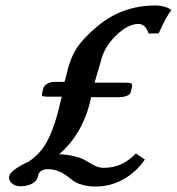

<svg xmlns="http://www.w3.org/2000/svg" viewBox="-20 -661 642 697"><path d="M345.2 -435.1 323.2 -360.8H438Q451.7 -360.8 455.8 -358.2Q460 -355.5 460 -349.1L454.1 -325.2Q452.6 -317.4 439.2 -312.7Q425.8 -308.1 411.1 -308.1H311Q283.2 -176.8 194.8 -101.1Q224.6 -100.1 248 -94.2Q271.5 -88.4 280.3 -84Q289.1 -79.6 305.2 -69.8Q306.2 -69.3 309.6 -67.4Q313 -65.4 314.2 -64.7Q315.4 -64 318.6 -62.3Q321.8 -60.5 323.5 -59.8Q325.2 -59.1 328.4 -57.6Q331.5 -56.2 333.5 -55.7Q335.4 -55.2 338.6 -54.2Q341.8 -53.2 344.7 -52.7Q347.7 -52.2 351.1 -52Q354.5 -51.8 357.9 -51.8Q424.3 -51.8 473.1 -104L505.9 -82Q475.6 -37.1 428.7 -10.5Q381.8 16.1 327.1 16.1Q301.3 16.1 281.5 10.7Q261.7 5.4 252.7 -0.2Q243.7 -5.9 230 -17.1Q215.8 -27.3 209.2 -31.7Q202.6 -36.1 187 -41.5Q171.4 -46.9 153.8 -46.9Q125.5 -46.9 118.2 -24.9H119.1Q115.7 -5.4 97.7 4.9Q79.6 15.1 54.2 15.1Q34.7 15.1 22.7 4.4Q10.7 -6.3 13.2 -21Q18.1 -43.9 85.9 -75.2H85Q130.9 -104.5 157 -159.7Q183.1 -214.8 201.2 -297.9L204.1 -310.1H152.8Q138.7 -310.1 135 -312.3Q131.3 -314.5 132.8 -321.8L136.2 -336.9Q137.2 -346.7 148.7 -355.2Q160.2 -363.8 180.2 -363.8H213.9Q214.4 -365.7 216.6 -371.8Q218.8 -377.9 219.2 -380.9Q232.4 -444.8 256.8 -483.4Q281.2 -522 334 -565.9Q423.3 -641.1 544.9 -641.1Q562.5 -641.1 578.6 -636.2Q594.7 -631.3 602.1 -624Q583.5 -601.6 556.2 -540L520 -539.1Q507.3 -574.2 482.9 -574.2Q444.3 -574.2 400.4 -531.2Q356.4 -488.3 345.2 -435.1Z"/></svg>

Font: Linear Smooth
Style: Bold Italic
Weight: 700
Designer: Philipp H. Poll, Flanker
Foundry: Philipp H. Poll, reworked by Flanker
Version: Version 1.061 | FøM Fix